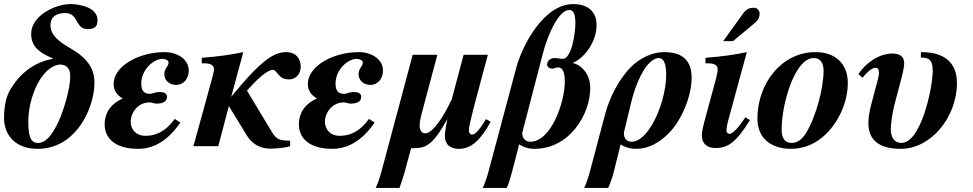

<svg xmlns="http://www.w3.org/2000/svg" viewBox="-23 -718 4779 943"><path d="M236 -429C141 -412 74 -355 28 -279C3 -238 -3 -184 -3 -136C-3 -57 51 13 161 13C250 13 316 -30 362 -89C415 -157 441 -246 441 -313C441 -398 383 -446 324 -480C265 -514 225 -546 225 -594C225 -646 271 -654 297 -654C365 -654 344 -575 408 -575C449 -575 456 -595 456 -619C456 -681 370 -698 322 -698C252 -698 130 -643 130 -552C130 -486 175 -458 236 -431ZM322 -342C322 -284 290 -176 265 -122C232 -51 201 -16 163 -16C125 -16 116 -55 116 -122C116 -236 178 -391 270 -401C293 -401 322 -393 322 -342Z M579 -234C529 -212 491 -171 491 -107C491 -47 533 13 656 13C759 13 826 -62 863 -116L835 -134C787 -67 736 -51 692 -51C643 -51 619 -84 619 -120C619 -165 655 -215 711 -215C726 -215 734 -209 744 -209C779 -209 797 -220 797 -243C797 -261 779 -266 762 -266C736 -266 725 -257 714 -257C681 -257 671 -276 671 -309C671 -375 731 -429 775 -429C787 -429 805 -422 805 -412C805 -390 784 -383 784 -354C784 -324 808 -301 842 -301C879 -301 904 -332 904 -372C904 -428 846 -462 786 -462C655 -462 535 -391 535 -306C535 -278 547 -253 579 -235Z M1113 -244 1172 -462C1118 -450 1046 -440 968 -434V-407H982C1012 -407 1028 -397 1028 -378C1028 -370 1025 -357 1019 -334L927 0H1049L1101 -197L1169 -86C1189 -54 1216 12 1307 12C1330 12 1373 9 1402 0V-27C1343 -27 1332 -37 1308 -77L1190 -273C1271 -365 1306 -375 1316 -375C1340 -375 1342 -328 1395 -328C1436 -328 1454 -361 1454 -390C1454 -424 1435 -462 1383 -462C1322 -462 1258 -421 1114 -244Z M1533 -234C1483 -212 1445 -171 1445 -107C1445 -47 1487 13 1610 13C1713 13 1780 -62 1817 -116L1789 -134C1741 -67 1690 -51 1646 -51C1597 -51 1573 -84 1573 -120C1573 -165 1609 -215 1665 -215C1680 -215 1688 -209 1698 -209C1733 -209 1751 -220 1751 -243C1751 -261 1733 -266 1716 -266C1690 -266 1679 -257 1668 -257C1635 -257 1625 -276 1625 -309C1625 -375 1685 -429 1729 -429C1741 -429 1759 -422 1759 -412C1759 -390 1738 -383 1738 -354C1738 -324 1762 -301 1796 -301C1833 -301 1858 -332 1858 -372C1858 -428 1800 -462 1740 -462C1609 -462 1489 -391 1489 -306C1489 -278 1501 -253 1533 -235Z M2364 -133C2331 -79 2312 -57 2295 -57C2284 -57 2280 -69 2280 -80C2280 -92 2290 -137 2302 -183L2373 -449H2254L2196 -231C2157 -147 2103 -63 2065 -63C2049 -63 2038 -79 2038 -100C2038 -120 2043 -140 2048 -160L2125 -449H2004L1849 130C1841 159 1830 190 1822 205H1939C1945 188 1957 154 1963 132L1996 10C2066 10 2097 4 2173 -131H2174C2164 -84 2162 -59 2162 -51C2162 -8 2188 13 2232 13C2292 13 2338 -31 2387 -120Z M2377 122C2371 146 2356 190 2348 205H2466C2474 190 2485 153 2491 129L2527 -9C2545 3 2569 13 2602 13C2775 13 2876 -157 2876 -286C2876 -363 2823 -402 2792 -408V-410C2854 -437 2907 -519 2907 -594C2907 -673 2850 -698 2792 -698C2650 -698 2543 -500 2512 -383ZM2643 -454C2669 -556 2724 -669 2772 -669C2789 -669 2803 -658 2803 -604C2803 -554 2784 -429 2741 -429C2727 -429 2714 -433 2702 -433C2680 -433 2664 -419 2664 -402C2664 -392 2671 -381 2691 -381C2702 -381 2702 -387 2719 -387C2742 -387 2751 -359 2751 -318C2751 -212 2682 -22 2582 -22C2557 -22 2542 -38 2542 -66Z M2875 122C2868 149 2855 189 2846 205H2964C2972 189 2985 152 2991 129L3025 -9C3041 3 3070 13 3100 13C3165 13 3216 -19 3258 -60C3324 -124 3374 -245 3374 -337C3374 -447 3296 -462 3237 -462C3181 -462 3121 -433 3078 -391C3014 -328 2969 -233 2949 -157ZM3078 -219C3094 -284 3118 -342 3144 -381C3165 -413 3191 -433 3212 -433C3233 -433 3249 -413 3249 -351C3249 -275 3220 -169 3175 -98C3148 -55 3115 -22 3080 -22C3054 -22 3041 -38 3041 -66Z M3529 -516H3577L3658 -583C3693 -612 3708 -624 3708 -651C3708 -667 3694 -680 3681 -680C3661 -680 3644 -676 3627 -652ZM3638 -142 3624 -122C3597 -84 3575 -61 3560 -61C3552 -61 3545 -65 3545 -77C3545 -86 3549 -111 3554 -128L3645 -462C3591 -450 3520 -440 3442 -434V-407H3456C3486 -407 3502 -397 3502 -378C3502 -370 3500 -357 3494 -333L3439 -130C3429 -94 3424 -68 3424 -54C3424 -11 3451 9 3492 9C3552 9 3594 -20 3660 -128Z M3980 -462C3912 -462 3848 -435 3797 -385C3737 -326 3697 -235 3697 -135C3697 -37 3767 13 3861 13C3928 13 3987 -13 4036 -62C4097 -123 4141 -217 4141 -311C4141 -403 4081 -462 3984 -462ZM4022 -372C4022 -285 3985 -145 3936 -65C3915 -31 3891 -16 3865 -16C3835 -16 3816 -36 3816 -80C3816 -182 3855 -335 3915 -402C3934 -423 3954 -433 3975 -433C4004 -433 4022 -410 4022 -372Z M4500 -435C4534 -435 4558 -429 4558 -372C4558 -284 4500 -16 4404 -16C4376 -16 4352 -35 4352 -85C4352 -105 4361 -169 4368 -196L4406 -340C4412 -362 4418 -394 4418 -407C4418 -436 4401 -455 4361 -455C4291 -455 4227 -406 4193 -354L4213 -336C4232 -359 4257 -385 4277 -385C4291 -385 4294 -374 4294 -358C4293 -341 4285 -314 4279 -292L4255 -201C4247 -169 4242 -140 4242 -115C4242 -33 4290 13 4402 13C4547 13 4677 -140 4677 -311C4677 -378 4648 -427 4588 -449C4564 -458 4535 -462 4500 -462Z"/></svg>

Font: XITS
Style: Bold Italic
Weight: 700
Italic angle: -16.33°
Designer: MicroPress Inc., with final additions and corrections provided by Coen Hoffman, Elsevier (retired)
Version: Version 1.105